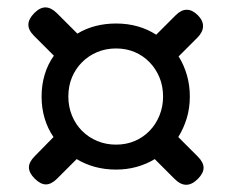

<svg xmlns="http://www.w3.org/2000/svg" viewBox="-20 -640 640 531"><path d="M527 -207Q543 -191 543 -176Q543 -161 527 -145Q511 -129 495 -129Q479 -129 463 -145L408 -200Q385 -186 358 -178.5Q331 -171 301 -171Q270 -171 242.5 -178.5Q215 -186 192 -200L138 -146Q122 -130 107 -130Q92 -130 76 -146Q60 -162 60 -177Q60 -192 76 -208L128 -261Q112 -284 103.5 -312.5Q95 -341 95 -373Q95 -405 103.5 -433.5Q112 -462 129 -486L74 -541Q58 -557 58.5 -572.5Q59 -588 75 -604Q91 -620 106.5 -619.5Q122 -619 138 -603L194 -547Q217 -561 244 -568Q271 -575 301 -575Q333 -575 361 -567Q389 -559 412 -544L466 -598Q481 -613 496.5 -613Q512 -613 527 -598Q542 -583 541.5 -567Q541 -551 526 -536L474 -484Q489 -460 497 -432Q505 -404 505 -373Q505 -341 496.5 -313Q488 -285 473 -261ZM301 -240Q329 -240 352.5 -250Q376 -260 393.5 -278Q411 -296 421 -320.5Q431 -345 431 -373Q431 -402 421 -426Q411 -450 393.5 -468Q376 -486 352.5 -496Q329 -506 301 -506Q273 -506 249 -496Q225 -486 207 -468Q189 -450 179 -426Q169 -402 169 -373Q169 -345 179 -320.5Q189 -296 207 -278Q225 -260 249 -250Q273 -240 301 -240Z"/></svg>

Font: Maple Mono NF
Style: Regular
Weight: 400
Monospace: yes
Designer: subframe7536
Version: Version 7.000